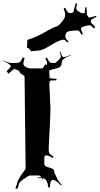

<svg xmlns="http://www.w3.org/2000/svg" viewBox="-35 -1190 639 1232"><path d="M438 -1123 451.2 -1169.9 459.5 -1165.5 454.1 -1143.6Q455.1 -1123.5 459 -1123.5L487.3 -1105.5Q502 -1105.5 508.8 -1106.4L511.7 -1143.1L519.5 -1143.6Q522.9 -1099.1 523.4 -1095.7L530.3 -1082.5Q533.2 -1077.6 535.2 -1077.6Q551.3 -1077.6 581.5 -1088.9L584 -1082.5Q549.3 -1065.9 549.3 -1060.1L547.4 -1050.3Q547.9 -1042.5 575.7 -1019L568.8 -1006.3Q547.4 -1027.8 542.5 -1027.8Q527.8 -1027.8 506.3 -1021.2Q484.9 -1014.6 484.9 -1008.3Q484.9 -996.6 496.6 -972.7L487.3 -967.3Q474.1 -994.6 466.3 -994.6Q424.8 -994.6 400.9 -987.3Q391.1 -983.9 391.1 -980.7Q391.1 -977.5 389.2 -975.6L383.8 -963.9Q383.8 -950.2 387.5 -942.6Q391.1 -935.1 404.8 -925.3L397 -917.5Q380.4 -935.5 375 -935.5Q350.1 -935.5 301.5 -906.2Q252.9 -877 246.3 -874.8Q239.7 -872.6 233.4 -870.8Q227.1 -869.1 227.1 -867.2L166 -861.3Q166 -858.9 165.8 -858.9Q165.5 -858.9 164.1 -861.3Q151.4 -884.3 136.2 -884.3Q139.2 -884.3 140.6 -934.1Q194.3 -948.7 280.8 -999Q308.6 -1015.6 325.4 -1019.5Q342.3 -1023.4 362.8 -1050.5Q383.3 -1077.6 383.3 -1093.5Q383.3 -1109.4 373.5 -1136.7L382.8 -1140.6Q398.9 -1108.4 405.8 -1108.4L419.9 -1105.5Q426.8 -1107.4 431.2 -1109.4Q433.1 -1109.9 434.6 -1111.3Q436 -1112.8 437 -1113.5Q438 -1114.3 438 -1118.2ZM234.9 -41 233.4 -47.9Q231 -47.9 208.5 -45.9V-50.8L230.5 -53.2Q223.1 -64 211.4 -64H157.7Q149.9 -64 117.7 -41.7Q85.4 -19.5 85.4 -6.8L77.6 22L63.5 18.1L73.7 -8.8Q73.7 -30.8 115.2 -86.4Q129.4 -105 129.4 -112.8L122.6 -695.8Q122.6 -704.1 108.2 -711.4Q93.8 -718.8 92 -726.8Q90.3 -734.9 75.9 -741Q61.5 -747.1 54.7 -747.1Q53.2 -747.1 19.5 -716.8L7.8 -732.9Q34.7 -760.7 34.7 -764.2Q34.7 -776.9 -15.1 -799.8L-14.2 -801.8Q20.5 -786.1 33.7 -786.1H72.8Q85 -786.1 93 -792.5Q101.1 -798.8 110.8 -821.8L123.5 -816.9Q114.7 -793.9 114.7 -781.5Q114.7 -769 130.6 -760Q146.5 -751 164.6 -751H237.8L257.8 -778.8L264.6 -772Q267.6 -774.9 267.6 -783.4Q267.6 -792 255.9 -815.9L265.6 -820.8Q276.9 -797.9 283.2 -792Q289.6 -786.1 299.8 -786.1H318.8Q322.8 -786.1 339.1 -803.5Q355.5 -820.8 355.5 -826.9Q355.5 -833 347.7 -856.9L352.5 -858.9Q360.4 -835.4 364 -829.8Q367.7 -824.2 372.6 -824.2H375.5Q385.3 -824.2 420.4 -837.9L421.4 -835.9Q389.2 -823.7 378.4 -815.9L365.7 -804.2Q361.8 -799.8 361.6 -790.5Q361.3 -781.2 358.4 -772.7Q355.5 -764.2 349.6 -760.3Q340.3 -753.9 330.6 -752.2Q320.8 -750.5 303 -744.9Q285.2 -739.3 279.8 -737.8L282.7 -704.1V-690.9Q282.7 -685.5 328.6 -684.1L326.7 -674.8Q319.8 -674.3 311.5 -674.3H299.8Q287.1 -674.3 284.7 -668.9Q281.7 -663.1 281.7 -648.9L288.6 -496.1Q288.6 -447.8 283.2 -354Q277.8 -260.3 277.3 -236.6Q276.9 -212.9 282.2 -205.6Q287.6 -198.2 308.6 -184.1L303.7 -175.8Q277.8 -192.9 263.7 -192.9Q249.5 -192.9 249.5 -179.2V-136.2Q249.5 -123 281.5 -114.5Q313.5 -106 313.5 -91.8L312.5 -87.9Q312.5 -83.5 319.8 -69.8Q327.1 -56.2 328.6 -51.8Q334.5 -30.8 360.8 -4.9L356.4 0Q326.7 -31.2 309.6 -35.2H308.6L305.7 -36.1Q285.6 -36.1 285.6 12.2L273.4 11.2Q273.4 -7.8 265.6 -25.4Q257.8 -43 241.7 -46.9L231.4 -28.8Q234.9 -36.6 234.9 -41Z"/></svg>

Font: Eater
Style: Regular
Weight: 400
Version: Version 001.002